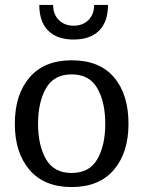

<svg xmlns="http://www.w3.org/2000/svg" viewBox="-20 -747 580 777"><path d="M500 -246Q500 -129 440.5 -59.5Q381 10 270 10Q159 10 99.5 -59.5Q40 -129 40 -246Q40 -364 99.5 -433.5Q159 -503 270 -503Q383 -503 441.5 -434Q500 -365 500 -246ZM374 -103Q406 -159 406 -246Q406 -333 374 -389.5Q342 -446 270 -446Q198 -446 166 -389.5Q134 -333 134 -246Q134 -159 166 -103Q198 -47 270 -47Q342 -47 374 -103ZM361 -727H417Q417 -659 381 -623Q345 -587 278 -587Q211 -587 175 -623Q139 -659 139 -727H195Q195 -689 218 -666Q241 -643 278 -643Q315 -643 338 -666Q361 -689 361 -727Z"/></svg>

Font: Andada
Style: Regular
Weight: 400
Designer: Carolina Giovagnoli
Foundry: Carolina Giovagnoli
Version: Version 1.003